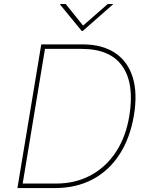

<svg xmlns="http://www.w3.org/2000/svg" viewBox="-20 -952 754 972"><path d="M258.5 0H68.2L188.9 -727.3H397.7Q497.9 -727.3 562.5 -684.1Q627.1 -641 652 -560.2Q676.8 -479.4 657.7 -366.5Q637.8 -250.7 584 -168.7Q530.2 -86.6 447.6 -43.3Q365.1 0 258.5 0ZM94.8 -22.7H262.8Q361.9 -22.7 439.5 -64.6Q517 -106.5 567.5 -183.6Q617.9 -260.7 634.9 -366.5Q661.2 -528.4 599.6 -616.5Q538 -704.5 393.5 -704.5H207.7ZM312.5 -931.8 400.6 -822.4 525.6 -931.8H552.6L551.1 -929L399.1 -795.5H393.5L284.1 -929L285.5 -931.8Z"/></svg>

Font: Inter UI Thin
Style: Italic
Weight: 100
Italic angle: -9.39999°
Designer: Rasmus Andersson
Foundry: rsms
Version: 3.2;8d6f07862